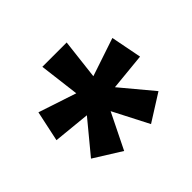

<svg xmlns="http://www.w3.org/2000/svg" viewBox="-108 -897 692 692"><g transform="rotate(-45 238.0 -550.5)"><path d="M300 -762H176L195 -608L50 -656L25 -539L166 -525L66 -404L170 -339L237 -475L307 -339L410 -404L309 -525L451 -539L428 -657L282 -608Z"/></g></svg>

Font: Noto Sans Gujarati UI Condensed
Style: Bold
Weight: 700
Width: 3
Designer: Jelle Bosma - Monotype Design Team, Universal Thirst
Foundry: Monotype Imaging Inc.
Version: Version 2.106